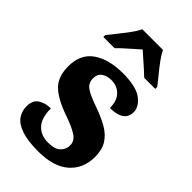

<svg xmlns="http://www.w3.org/2000/svg" viewBox="-235 -844 931 931"><g transform="rotate(45 230.5 -378.0)"><path d="M222 10Q149 10 106 -5Q63 -20 45 -46Q27 -72 27 -105Q27 -147 54 -164Q81 -181 118 -181Q118 -116 147 -85Q176 -54 225 -54Q271 -54 291 -73.5Q311 -93 311 -120Q311 -150 284 -168.5Q257 -187 198 -208Q115 -236 74 -274Q33 -312 33 -385Q33 -469 91 -509Q149 -549 244 -549Q336 -549 375.5 -519Q415 -489 415 -453Q415 -385 319 -385Q319 -434 293.5 -460Q268 -486 230 -486Q198 -486 178.5 -471.5Q159 -457 159 -429Q159 -398 183 -380Q207 -362 272 -340Q322 -322 358.5 -301Q395 -280 415.5 -248Q436 -216 436 -166Q436 -86 381.5 -38Q327 10 222 10ZM53 -619Q68 -638 89 -664Q110 -690 130 -717Q150 -744 160 -766H302Q312 -744 332 -717Q352 -690 373.5 -664Q395 -638 409 -619V-606H333Q322 -617 303.5 -633.5Q285 -650 265 -667.5Q245 -685 231 -698Q216 -685 197 -668Q178 -651 159.5 -634.5Q141 -618 130 -606H53Z"/></g></svg>

Font: Noto Serif SemiCondensed ExtraBold
Style: Regular
Weight: 800
Width: 4
Designer: Monotype Design Team
Foundry: Monotype Imaging Inc.
Version: Version 2.015